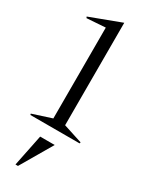

<svg xmlns="http://www.w3.org/2000/svg" viewBox="-285 -758 837 1084"><g transform="rotate(30 133.0 -216.0)"><path d="M-25.9 -631.8 -29.8 -640.1 171.9 -715.8V-47.9L295.9 -7.8L293.9 0H-26.9L-28.8 -7.8L95.2 -47.9V-640.1ZM40 284.2 82 78.1H176.8L56.2 284.2Z"/></g></svg>

Font: Halibut
Style: Regular
Weight: 400
Designer: Matteo Maggi
Foundry: Collletttivo
Version: Version 3.080 | FøM Fix